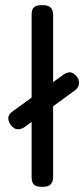

<svg xmlns="http://www.w3.org/2000/svg" viewBox="-20 -732 325 741"><path d="M74 -241Q62 -233 49 -233Q36 -233 24 -247Q12 -261 12 -276Q12 -291 31 -304L225 -444Q238 -453 249.5 -453Q261 -453 273.5 -440Q286 -427 285 -410.5Q284 -394 269 -383ZM140 -712H147Q185 -712 185 -675V-49Q185 -11 147 -11H140Q119 -11 110.5 -20Q102 -29 102 -49V-675Q102 -695 110.5 -703.5Q119 -712 140 -712Z"/></svg>

Font: Merge One
Style: Regular
Weight: 400
Designer: Kosal Sen
Foundry: Philatype
Version: Version 1.001